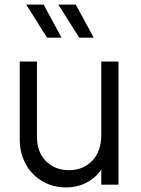

<svg xmlns="http://www.w3.org/2000/svg" viewBox="-20 -804 613 836"><path d="M267 12Q317 12 357 -9Q397 -30 421 -66V0H496V-536H421V-217Q421 -145 381.5 -104Q342 -63 280 -63Q219 -63 180 -102.5Q141 -142 141 -207V-536H66V-198Q66 -136 92.5 -88.5Q119 -41 165 -14.5Q211 12 267 12ZM325 -640H388L310 -784H234ZM185 -640H248L170 -784H94Z"/></svg>

Font: Plus Jakarta Sans
Style: Regular
Weight: 400
Designer: Gumpita Rahayu
Foundry: Tokotype
Version: Version 2.004; ttfautohint (v1.8.3)